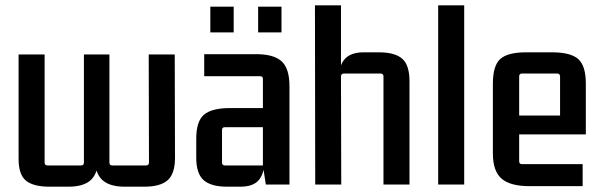

<svg xmlns="http://www.w3.org/2000/svg" viewBox="-20 -695 2266 723"><path d="M238 8H166Q106 8 78 -14.5Q50 -37 50 -97V-490H148V-83Q148 -72 159 -72H285Q296 -72 296 -83V-490H392V-83Q392 -72 403 -72H530Q541 -72 541 -83L540 -490H638L639 -101Q639 -41 611.5 -16.5Q584 8 523 8H449Q392 8 364.5 -18Q337 -44 337 -101H350Q350 -44 323 -18Q296 8 238 8Z M885 8H835Q775 8 747 -16.5Q719 -41 719 -101V-173Q719 -238 748 -263Q777 -288 846 -288H982V-216H827Q816 -216 816 -206V-83Q816 -72 827 -72H970V-398Q970 -408 959 -408H749V-491H939Q1009 -492 1039.5 -465Q1070 -438 1070 -371V0H981L970 -72L976 -91Q976 -43 955 -17.5Q934 8 885 8ZM860 -573H772V-670H860ZM1040 -573H952V-670H1040Z M1350 -498H1406Q1467 -498 1494.5 -474Q1522 -450 1522 -389V0H1424V-407Q1424 -418 1413 -418H1275Q1264 -418 1264 -407L1265 0H1167L1166 -675H1264V-418L1256 -399Q1256 -448 1278.5 -473Q1301 -498 1350 -498Z M1728 0H1630V-675H1728Z M2174 6H1974Q1901 6 1868.5 -22.5Q1836 -51 1836 -117V-380Q1836 -448 1864 -473Q1892 -498 1961 -498H2059Q2128 -498 2157 -473Q2186 -448 2186 -380V-189H1923V-260H2089V-407Q2089 -418 2078 -418H1945Q1935 -418 1935 -407V-88Q1935 -77 1945 -77H2174Z"/></svg>

Font: Gemunu Libre ExtraLight SemiBold
Style: Regular
Weight: 600
Version: Version 1.100